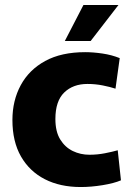

<svg xmlns="http://www.w3.org/2000/svg" viewBox="-20 -741 530 773"><path d="M305 12Q222 12 160.5 -19.5Q99 -51 64.5 -111Q30 -171 30 -258Q30 -336 63.5 -398Q97 -460 162 -495.5Q227 -531 323 -531Q355 -531 392.5 -525.5Q430 -520 462 -507L445 -384Q424 -391 394 -397Q364 -403 332 -403Q274 -403 238.5 -368.5Q203 -334 203 -262Q203 -211 222.5 -179.5Q242 -148 273 -133Q304 -118 340 -118Q372 -118 402.5 -124Q433 -130 454 -136L467 -15Q439 -3 393 4.5Q347 12 305 12ZM241 -576 316 -721H457L345 -576Z"/></svg>

Font: Murecho
Style: Bold
Weight: 700
Designer: Neil Summerour
Foundry: Positype
Version: Version 1.010; ttfautohint (v1.8.3)